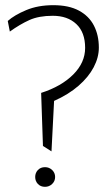

<svg xmlns="http://www.w3.org/2000/svg" viewBox="-20 -722 432 742"><path d="M186 -702Q127 -702 81.5 -683Q36 -664 10 -641L18 -600Q57 -628 93.5 -644.5Q130 -661 184 -661Q241 -661 275 -629Q309 -597 309 -537Q309 -480 263 -434Q217 -388 139 -363L146 -158L179 -137L189 -332Q245 -357 283.5 -390.5Q322 -424 342 -462Q362 -500 362 -538Q362 -586 343 -623Q324 -660 285 -681Q246 -702 186 -702ZM154 -76Q137 -76 126.5 -65Q116 -54 116 -38Q116 -22 126.5 -11Q137 0 154 0Q170 0 181.5 -11Q193 -22 193 -38Q193 -54 181.5 -65Q170 -76 154 -76Z"/></svg>

Font: Catamaran Thin Thin
Style: Regular
Weight: 250
Version: Version 2.000